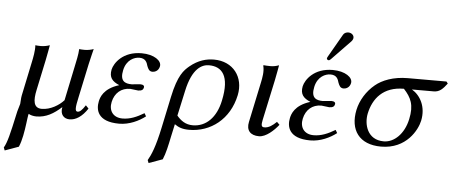

<svg xmlns="http://www.w3.org/2000/svg" viewBox="-64 -818 2831 1195"><g transform="rotate(5 1352.0 -221.0)"><path d="M474 -343C481 -375 497 -439 497 -439C481 -433 460 -429 441 -429C428 -429 412 -430 407 -431C406 -399 395 -350 389 -322L344 -106C315 -73 261 -40 207 -40C154 -40 151 -89 165 -154L205 -343C212 -375 223 -439 223 -439C207 -433 186 -429 167 -429C154 -429 138 -430 133 -431C136 -399 126 -350 120 -322L76 -112C72 -93 73 -70 71 -59C66 -38 58 -20 53 7C26 131 13 186 -7 220L0 238L86 207C95 186 102 161 107 136C118 83 123 24 127 5C128 1 129 -1 129 -2C140 5 159 10 177 10C238 10 285 -18 334 -62C324 -14 351 10 385 10C424 10 463 -15 497 -67L479 -86C457 -52 444 -42 431 -42C413 -42 415 -68 429 -131Z M637 -121C649 -177 689 -212 745 -212C754 -212 787 -206 795 -206C818 -206 827 -215 829 -227C832 -239 823 -246 804 -246C799 -246 753 -241 752 -241C709 -241 676 -255 691 -324C705 -390 754 -410 785 -410C824 -410 833 -385 839 -363C846 -346 852 -330 874 -330C887 -330 911 -338 917 -367C925 -403 874 -439 797 -439C679 -439 628 -362 619 -322C609 -272 630 -248 675 -229C577 -199 562 -141 557 -118C546 -66 558 10 695 10C758 10 818 -19 858 -50L847 -69C802 -42 760 -24 713 -24C653 -24 625 -67 637 -121Z M985 207C1002 167 1012 119 1024 61L1041 -17C1065 0 1089 10 1132 10C1266 10 1383 -78 1415 -231C1439 -345 1369 -439 1249 -439C1202 -439 1151 -426 1099 -383C1067 -356 1031 -322 1002 -184L961 10C935 134 912 186 892 220L899 238ZM1320 -189C1298 -82 1235 -20 1152 -20C1107 -20 1077 -42 1052 -72L1086 -228C1117 -374 1178 -401 1221 -401C1301 -401 1354 -347 1320 -189Z M1552 -322 1499 -71C1488 -20 1513 12 1569 12C1612 12 1661 -33 1690 -70L1673 -87C1648 -63 1625 -46 1597 -46C1577 -46 1577 -61 1583 -91L1637 -343C1644 -375 1655 -439 1655 -439C1639 -433 1622 -429 1603 -429C1591 -429 1565 -430 1560 -431L1557 -429C1567 -394 1558 -350 1552 -322Z M1831 -121C1843 -177 1883 -212 1939 -212C1948 -212 1981 -206 1989 -206C2012 -206 2021 -215 2023 -227C2026 -239 2017 -246 1998 -246C1993 -246 1947 -241 1946 -241C1903 -241 1870 -255 1885 -324C1899 -390 1948 -410 1979 -410C2018 -410 2027 -385 2033 -363C2040 -346 2046 -330 2068 -330C2081 -330 2105 -338 2111 -367C2119 -403 2068 -439 1991 -439C1873 -439 1822 -362 1813 -322C1803 -272 1824 -248 1869 -229C1771 -199 1756 -141 1751 -118C1740 -66 1752 10 1889 10C1952 10 2012 -19 2052 -50L2041 -69C1996 -42 1954 -24 1907 -24C1847 -24 1819 -67 1831 -121ZM2067 -680C2054 -680 2041 -674 2035 -663L1953 -520C1951 -517 1949 -513 1948 -510C1947 -503 1952 -497 1960 -497C1964 -497 1969 -501 1973 -505L2091 -627C2096 -632 2100 -640 2101 -645C2105 -665 2087 -680 2067 -680Z M2628 -361C2665 -361 2685 -383 2711 -417L2702 -429H2461C2370 -429 2301 -401 2259 -366C2208 -324 2172 -265 2159 -204C2133 -78 2194 10 2331 10C2490 10 2554 -115 2566 -172C2585 -261 2545 -330 2492 -361ZM2345 -24C2242 -24 2217 -120 2231 -188C2251 -283 2313 -361 2442 -361C2488 -311 2511 -266 2491 -175C2471 -81 2409 -24 2345 -24Z"/></g></svg>

Font: Libertinus Sans
Style: Italic
Weight: 400
Italic angle: -12°
Designer: Philipp H. Poll, Khaled Hosny
Foundry: Caleb Maclennan
Version: Version 7.050;RELEASE